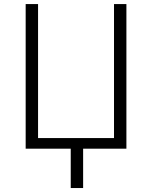

<svg xmlns="http://www.w3.org/2000/svg" viewBox="-20 -738 755 953"><path d="M107.4 0V-717.8H168.9V-52.7H545.9V-717.8H607.4V0H392.6V195.3H331.1V0Z"/></svg>

Font: Gothic A1 Light
Style: Regular
Weight: 300
Version: Version 2.50